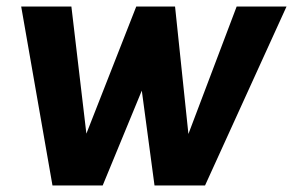

<svg xmlns="http://www.w3.org/2000/svg" viewBox="-20 -569 899 589"><path d="M859 -549 609 0H454L415 -291L295 0H141L45 -549H199L245 -159L398 -549H517L558 -158L706 -549Z"/></svg>

Font: Oakes Grotesk
Style: Bold Italic
Weight: 600
Italic angle: -8°
Designer: Samuel Oakes
Foundry: Samuel Oakes
Version: Version 1.000;PS 001.000;hotconv 1.0.88;makeotf.lib2.5.64775